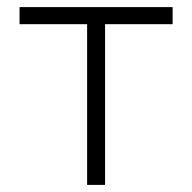

<svg xmlns="http://www.w3.org/2000/svg" viewBox="-20 -520 540 540"><path d="M465.5 -500V-452H275.5V0H225V-452H35V-500Z"/></svg>

Font: Overused Grotesk Light
Style: Regular
Weight: 300
Version: Version 0.004